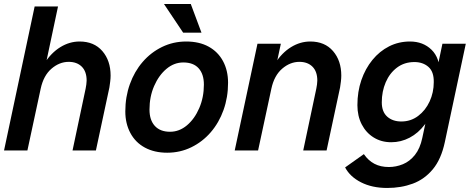

<svg xmlns="http://www.w3.org/2000/svg" viewBox="-32 -747 2352 953"><path d="M-12 0 140 -715H256L179 -352L139 -307Q155 -380 188.5 -432.5Q222 -485 267.5 -513Q313 -541 363 -541Q435 -541 476 -493.5Q517 -446 517 -372Q517 -358 515 -342Q513 -326 511 -313L444 0H328L393 -307Q395 -318 396.5 -328Q398 -338 398 -347Q398 -392 374 -416Q350 -440 309 -440Q263 -440 223.5 -406Q184 -372 170 -307L104 0Z M798 11Q734 11 687 -14.5Q640 -40 615 -87Q590 -134 590 -194Q590 -266 612.5 -329Q635 -392 676 -439.5Q717 -487 772.5 -514Q828 -541 892 -541Q957 -541 1003.5 -515.5Q1050 -490 1075 -443.5Q1100 -397 1100 -336Q1100 -264 1077.5 -201Q1055 -138 1014 -90.5Q973 -43 917.5 -16Q862 11 798 11ZM812 -93Q858 -93 896 -125Q934 -157 957 -210.5Q980 -264 980 -327Q980 -379 954 -408Q928 -437 878 -437Q832 -437 794 -405Q756 -373 733 -320Q710 -267 710 -203Q710 -151 736.5 -122Q763 -93 812 -93ZM877 -585 782 -727H915L968 -585Z M1133 0 1246 -530H1362L1324 -352L1284 -307Q1300 -380 1333.5 -432.5Q1367 -485 1412.5 -513Q1458 -541 1508 -541Q1580 -541 1621 -493.5Q1662 -446 1662 -372Q1662 -358 1660 -342Q1658 -326 1656 -313L1589 0H1473L1538 -307Q1540 -318 1541.5 -328Q1543 -338 1543 -347Q1543 -392 1519 -416Q1495 -440 1454 -440Q1408 -440 1368.5 -406Q1329 -372 1315 -307L1249 0Z M1890 186Q1815 186 1760 158Q1705 130 1681 84L1774 18Q1796 50 1826.5 66Q1857 82 1898 82Q1934 82 1968 68Q2002 54 2027.5 22Q2053 -10 2064 -62L2086 -165L2123 -265L2138 -406L2164 -530H2280L2176 -42Q2158 43 2116.5 93Q2075 143 2017 164.5Q1959 186 1890 186ZM1910 -41Q1861 -41 1823 -64.5Q1785 -88 1763.5 -129.5Q1742 -171 1742 -225Q1742 -292 1761.5 -349Q1781 -406 1816.5 -449.5Q1852 -493 1899.5 -517Q1947 -541 2003 -541Q2068 -541 2110 -500Q2152 -459 2151 -382L2125 -233Q2109 -172 2076.5 -129Q2044 -86 2001 -63.5Q1958 -41 1910 -41ZM1960 -144Q2007 -144 2043.5 -171.5Q2080 -199 2100.5 -243.5Q2121 -288 2121 -339Q2122 -391 2094.5 -415Q2067 -439 2025 -439Q1975 -439 1938.5 -411.5Q1902 -384 1882.5 -338.5Q1863 -293 1863 -239Q1863 -192 1890 -168Q1917 -144 1960 -144Z"/></svg>

Font: Radio Canada Big Medium
Style: Italic
Weight: 500
Italic angle: -12°
Designer: Étienne Aubert Bonn
Foundry: Coppers and Brasses
Version: Version 1.001